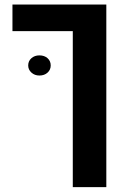

<svg xmlns="http://www.w3.org/2000/svg" viewBox="-20 -604 560 828"><path d="M293.9 203.1V-469.7H33.7V-584.5H438.5V203.1ZM149.9 -278.3Q129.4 -278.3 115.5 -291Q101.6 -303.7 101.6 -321.8Q101.6 -340.8 115.5 -353Q129.4 -365.2 149.9 -365.2Q171.4 -365.2 185.1 -353Q198.7 -340.8 198.7 -321.8Q198.7 -303.2 185.1 -290.8Q171.4 -278.3 149.9 -278.3Z"/></svg>

Font: Heebo
Style: Bold
Weight: 700
Designer: Oded Ezer
Foundry: Ezer Type House
Version: Version 3.100